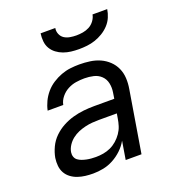

<svg xmlns="http://www.w3.org/2000/svg" viewBox="-135 -846 871 959"><g transform="rotate(-20 300.0 -366.0)"><path d="M197 8Q176 8 155.5 5.5Q135 3 116 -3.5Q97 -10 81 -22Q65 -34 55.5 -51Q46 -68 44 -88.5Q42 -109 45 -130Q50 -158 63 -185.5Q76 -213 98 -234.5Q120 -256 147 -270.5Q174 -285 202.5 -293Q231 -301 259.5 -304Q288 -307 316 -307H423L428 -339Q432 -364 427 -387.5Q422 -411 405.5 -427Q389 -443 365.5 -448.5Q342 -454 317 -454Q295 -454 272.5 -450.5Q250 -447 229 -436Q208 -425 192.5 -406Q177 -387 173 -365H90Q95 -389 106 -412Q117 -435 134 -455Q151 -475 173.5 -489.5Q196 -504 220 -513Q244 -522 268.5 -525Q293 -528 317 -528Q346 -528 374 -524Q402 -520 426.5 -509Q451 -498 470.5 -479.5Q490 -461 501 -436.5Q512 -412 513.5 -384Q515 -356 510 -327L456 0H372L388 -97Q374 -72 352.5 -51.5Q331 -31 305 -17Q279 -3 251.5 2.5Q224 8 197 8ZM238 -65Q258 -65 278 -68.5Q298 -72 316.5 -80.5Q335 -89 351 -103Q367 -117 379 -134.5Q391 -152 397 -171Q403 -190 406 -210L410 -234H315Q297 -234 278.5 -232.5Q260 -231 241 -226.5Q222 -222 204 -214.5Q186 -207 170 -194.5Q154 -182 143 -165Q132 -148 129 -130Q127 -117 131 -105.5Q135 -94 144.5 -87Q154 -80 165.5 -76Q177 -72 189 -69.5Q201 -67 213.5 -66Q226 -65 238 -65ZM343 -600Q322 -600 301 -602.5Q280 -605 261 -612Q242 -619 226 -631Q210 -643 200 -660Q190 -677 188 -698Q186 -719 189 -740H267Q264 -723 270.5 -707.5Q277 -692 290 -683.5Q303 -675 320 -672Q337 -669 354 -669Q371 -669 389 -672Q407 -675 423 -683.5Q439 -692 450.5 -707.5Q462 -723 465 -740H543Q540 -719 531 -698Q522 -677 506 -660Q490 -643 470 -631Q450 -619 429 -612Q408 -605 386 -602.5Q364 -600 343 -600Z"/></g></svg>

Font: Iosevka Custom Oblique
Style: Regular
Weight: 400
Italic angle: -9°
Designer: Belleve Invis
Foundry: Belleve Invis
Version: Version 27.0.1